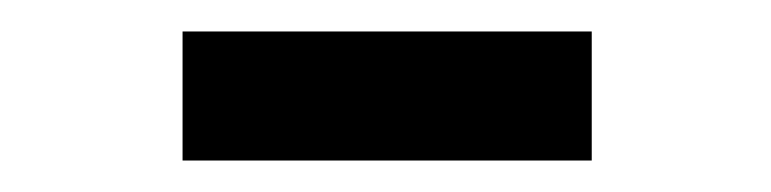

<svg xmlns="http://www.w3.org/2000/svg" viewBox="-20 -378 490 122"><path d="M96 -276V-358H356V-276Z"/></svg>

Font: Inconsolata SemiCondensed SemiBold
Style: Regular
Weight: 600
Width: 4
Monospace: yes
Designer: Raph Levien, Cyreal, Brenton Simpson
Foundry: Raph Levien, Cyreal, Google
Version: Version 3.001; ttfautohint (v1.8.2.53-6de2)